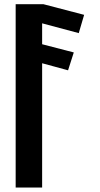

<svg xmlns="http://www.w3.org/2000/svg" viewBox="-20 -872 460 885"><path d="M343 -719.3 367.8 -803.6 180.7 -852.5H52.2V-7.5H174.2V-580.5L293.7 -547.9L320.1 -630.3L174.2 -668.1V-764.5Z"/></svg>

Font: Stormning
Style: Light
Weight: 400
Designer: Robert Jablonski, Mew Too
Foundry: Cannot Into Space Fonts
Version: Version 0.90